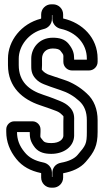

<svg xmlns="http://www.w3.org/2000/svg" viewBox="-20 -778 481 891"><path d="M223 43H221V23C221 -2 202 -20 181 -24C141 -32 114 -47 94 -72C69 -102 59 -132 59 -165H118C118 -140 120 -121 143 -92C162 -70 188 -64 218 -64C275 -64 322 -96 324 -147V-214C324 -230 328 -258 301 -283C290 -294 276 -302 259 -309C244 -315 218 -326 181 -338C113 -360 67 -400 67 -476V-506C67 -564 112 -626 182 -643C202 -647 221 -665 221 -690V-708H223V-691C223 -666 242 -648 263 -644C332 -629 383 -576 383 -506V-501H324V-506C324 -530 319 -549 298 -575C280 -597 254 -603 225 -603C160 -603 125 -553 125 -506V-476C125 -459 124 -435 146 -412C157 -400 169 -393 184 -387C199 -381 223 -372 260 -360C294 -349 322 -333 348 -309C371 -288 383 -260 383 -220V-166C383 -110 378 -103 340 -59C326 -42 298 -29 264 -23C235 -18 223 4 223 24ZM314 -451H393C415 -451 433 -469 433 -491V-506C433 -603 362 -672 274 -692L273 -693V-711C273 -737 252 -758 226 -758H218C192 -758 171 -737 171 -711V-693C171 -692 169 -691 169 -691C79 -668 17 -589 17 -506V-476C17 -372 87 -316 165 -290C200 -278 226 -269 241 -263C254 -258 261 -252 266 -247C278 -235 274 -244 274 -214V-147C273 -134 259 -114 218 -114C194 -114 185 -119 181 -124C162 -148 168 -137 168 -166V-178C168 -198 151 -215 131 -215H46C26 -215 9 -198 9 -178V-166C9 -121 25 -78 56 -40C84 -5 122 15 170 25L171 26V46C171 72 192 93 218 93H226C252 93 273 72 273 46V26C316 18 353 2 378 -27C418 -73 433 -102 433 -166V-220C433 -270 417 -314 382 -345C352 -373 316 -395 276 -408C241 -420 215 -428 202 -433C193 -437 185 -443 183 -445C170 -460 175 -447 175 -476V-506C175 -529 190 -553 225 -553C246 -553 256 -548 260 -543C277 -521 274 -526 274 -506V-491C274 -469 292 -451 314 -451Z"/></svg>

Font: DIN Rundschrift
Style: MittelKont
Weight: 400
Version: Version 1.027